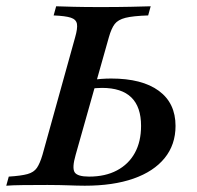

<svg xmlns="http://www.w3.org/2000/svg" viewBox="-36 -591 628 611"><path d="M-16.1 0 -8.1 -29Q31.5 -31.5 51.6 -37.1Q71.8 -42.7 81.5 -56.9Q91.1 -71 99.2 -98.4L203.2 -472.6Q211.3 -500.8 208.9 -514.9Q206.5 -529 189.5 -534.7Q172.6 -540.3 134.7 -541.9L142.7 -571Q162.1 -570.2 198 -569.4Q233.9 -568.5 283.1 -568.5Q338.7 -568.5 379.8 -569.4Q421 -570.2 443.5 -571L435.5 -541.9Q387.1 -540.3 363.3 -534.3Q339.5 -528.2 329 -514.5Q318.5 -500.8 310.5 -472.6L204.8 -98.4Q192.7 -56.5 201.6 -42.7Q210.5 -29 247.6 -29Q299.2 -29 336.3 -48.8Q373.4 -68.5 393.1 -104.4Q412.9 -140.3 412.9 -190.3Q412.9 -250.8 381.9 -281Q350.8 -311.3 288.7 -311.3Q279 -311.3 269 -310.5Q258.9 -309.7 250 -308.1L257.3 -337.1Q269.4 -338.7 285.9 -339.9Q302.4 -341.1 317.7 -341.1Q416.1 -341.1 469.4 -302Q522.6 -262.9 522.6 -190.3Q522.6 -130.6 487.9 -87.9Q453.2 -45.2 388.7 -22.6Q324.2 0 233.9 0Q220.2 0 208.1 -0.4Q196 -0.8 182.7 -1.2Q169.4 -1.6 153.2 -2Q137.1 -2.4 115.3 -2.4Q71.8 -2.4 37.1 -2Q2.4 -1.6 -16.1 0Z"/></svg>

Font: Playfair 5pt SemiExpanded Light SemiBold
Style: Italic
Weight: 600
Italic angle: -15.6°
Version: Version 2.001;gftools[0.9.30]